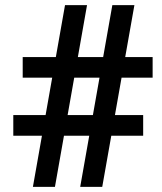

<svg xmlns="http://www.w3.org/2000/svg" viewBox="-20 -731 635 751"><path d="M108.7 0 234.3 -710.9H320.4L194.9 0ZM293.7 0 419.4 -710.9H505.7L379.9 0ZM577 -427.1H68.8V-507.8H577ZM540 -200.2H32V-280.8H540Z"/></svg>

Font: Vazirmatn
Style: Regular
Weight: 400
Designer: Saber Rastikerdar
Foundry: Saber Rastikerdar
Version: Version 33.003;September 2, 2022;FontCreator 14.0.0.2862 64-